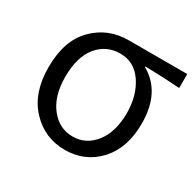

<svg xmlns="http://www.w3.org/2000/svg" viewBox="-125 -681 854 836"><g transform="rotate(30 302.0 -263.5)"><path d="M52.7 -263.7Q52.7 -398.4 123 -469.2Q193.4 -540 296.9 -540H590.8V-469.7Q511.7 -475.6 417 -477.5V-473.6Q527.3 -411.1 527.3 -253.9Q527.3 -130.9 460.9 -59.1Q394.5 12.7 293 12.7Q191.4 12.7 122.1 -61.5Q52.7 -135.7 52.7 -263.7ZM293.9 -54.7Q361.3 -54.7 404.8 -110.8Q448.2 -167 448.2 -260.7Q448.2 -348.6 406.7 -410.2Q365.2 -471.7 294.9 -471.7Q224.6 -471.7 180.7 -418Q136.7 -364.3 136.7 -263.7Q136.7 -168.9 181.2 -111.8Q225.6 -54.7 293.9 -54.7Z"/></g></svg>

Font: Gen Shin Gothic Normal
Style: Regular
Weight: 300
Designer: [Source Han Sans]
Ryoko NISHIZUKA  (kana & ideographs); Paul D. Hunt (Latin, Greek & Cyrillic); Wenlong ZHANG  (bopomofo
Version: Version 1.002.20150607